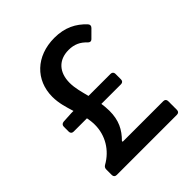

<svg xmlns="http://www.w3.org/2000/svg" viewBox="-179 -750 865 865"><g transform="rotate(-45 253.5 -318.0)"><path d="M192.4 -86.9V-91.8C228.5 -127.9 249 -167 249 -227.5C249 -244.1 247.1 -259.8 245.1 -275.4H370.1C379.9 -275.4 385.7 -281.2 385.7 -291V-326.2C385.7 -335.9 379.9 -341.8 370.1 -341.8H229.5C220.7 -377 210.9 -409.2 210.9 -443.4C210.9 -510.7 249 -551.8 312.5 -551.8C348.6 -551.8 375 -539.1 397.5 -514.6C404.3 -507.8 412.1 -505.9 419.9 -513.7L455.1 -548.8C461.9 -555.7 462.9 -563.5 456.1 -571.3C418.9 -611.3 372.1 -635.7 305.7 -635.7C188.5 -635.7 111.3 -559.6 111.3 -454.1C111.3 -413.1 123 -377 133.8 -341.8H120.1L68.4 -338.9C58.6 -337.9 52.7 -332 52.7 -322.3V-291C52.7 -281.2 58.6 -275.4 68.4 -275.4H153.3C156.2 -260.7 158.2 -245.1 158.2 -229.5C158.2 -162.1 122.1 -102.5 62.5 -69.3C55.7 -65.4 51.8 -59.6 51.8 -50.8V-15.6C51.8 -5.9 57.6 0 67.4 0H451.2C460.9 0 466.8 -5.9 466.8 -15.6V-71.3C466.8 -81.1 460.9 -86.9 451.2 -86.9Z"/></g></svg>

Font: Ed Sans Neue Medium
Style: Regular
Weight: 500
Designer: Stephen Hutchings
Version: Version 1.004;PS 001.004;hotconv 1.0.88;makeotf.lib2.5.64775